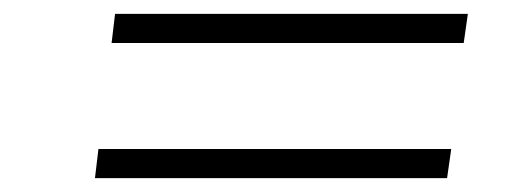

<svg xmlns="http://www.w3.org/2000/svg" viewBox="-20 -392 752 277"><path d="M122 -177H631L625 -135H117ZM146 -372H655L649 -330H141Z"/></svg>

Font: Josefin Sans Thin Light
Style: Italic
Weight: 300
Italic angle: -7°
Version: Version 2.000